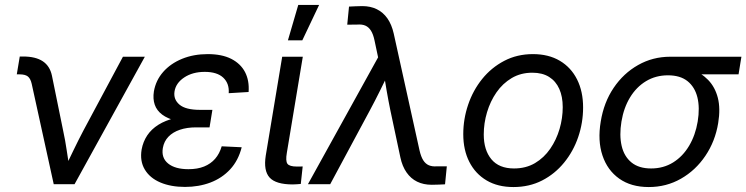

<svg xmlns="http://www.w3.org/2000/svg" viewBox="-20 -755 3059 787"><path d="M200.2 0 109.9 -411.6Q105 -433.1 94 -441.7Q83 -450.2 60.1 -450.2H48.8L61 -523.4H74.7Q126 -523.4 155.3 -503.9Q184.6 -484.4 192.9 -444.8L238.8 -219.7Q247.6 -179.2 253.4 -139.2Q259.3 -99.1 265.6 -60.1H243.2Q262.2 -99.6 281.5 -139.6Q300.8 -179.7 321.8 -219.7L483.9 -522.5H573.7L285.6 0Z M738.3 11.2Q680.2 11.2 637.2 -7.1Q594.2 -25.4 573.5 -60.1Q552.7 -94.7 560.5 -142.1Q566.4 -174.3 583.5 -200Q600.6 -225.6 629.4 -243.7Q658.2 -261.7 698 -271.2Q737.8 -280.8 788.1 -280.8H846.7L838.9 -232.9H782.7Q746.1 -232.9 717.3 -223.1Q688.5 -213.4 670.4 -194.6Q652.3 -175.8 647.5 -148.4Q640.6 -107.9 669.2 -84.7Q697.8 -61.5 752.4 -61.5Q789.6 -61.5 816.7 -72.5Q843.8 -83.5 861.8 -104.2Q879.9 -125 888.7 -155.3L970.7 -151.4Q957 -97.2 923.6 -61Q890.1 -24.9 842.5 -6.8Q794.9 11.2 738.3 11.2ZM789.1 -250.5Q739.3 -250.5 703.1 -259.5Q667 -268.6 644.8 -285.2Q622.6 -301.8 614.3 -325.9Q606 -350.1 610.8 -380.4Q618.7 -425.8 648.9 -460.2Q679.2 -494.6 726.3 -513.9Q773.4 -533.2 831.5 -533.2Q889.6 -533.2 928 -513.7Q966.3 -494.1 984.4 -459.5Q1002.4 -424.8 999 -377.9L917.5 -373Q920.4 -412.6 895.3 -436.5Q870.1 -460.4 819.3 -460.4Q769.5 -460.4 735.1 -437.5Q700.7 -414.6 695.3 -379.9Q690.4 -347.7 715.6 -326.2Q740.7 -304.7 800.3 -304.7H850.6L841.8 -250.5Z M1180.2 1Q1110.8 1 1085.2 -27.1Q1059.6 -55.2 1069.3 -117.2L1136.7 -522.5H1221.2L1155.8 -128.9Q1149.9 -95.2 1158.2 -83.7Q1166.5 -72.3 1197.3 -72.3Q1203.6 -72.3 1210 -72.3Q1216.3 -72.3 1220.7 -72.8L1212.9 -1Q1206.1 -0.5 1197.5 0.2Q1189 1 1180.2 1ZM1160.2 -589.8 1202.6 -734.9H1288.1L1219.2 -589.8Z M1242.2 0 1529.8 -520 1515.1 -589.4Q1509.8 -614.7 1500.5 -629.4Q1491.2 -644 1477.8 -649.9Q1464.4 -655.8 1444.8 -654.3L1403.3 -653.8L1410.6 -728Q1422.4 -728.5 1436.3 -729.2Q1450.2 -730 1464.8 -730Q1498.5 -730 1524.4 -717.3Q1550.3 -704.6 1567.9 -679.7Q1585.4 -654.8 1593.8 -617.7L1699.7 -138.2Q1705.6 -112.8 1714.8 -98.1Q1724.1 -83.5 1737.8 -77.6Q1751.5 -71.8 1770 -73.2H1811.5L1804.2 0.5Q1792.5 1 1778.8 1.7Q1765.1 2.4 1750 2.4Q1715.8 2.4 1689.9 -10.3Q1664.1 -22.9 1646.5 -48.1Q1628.9 -73.2 1621.1 -109.9L1580.1 -302.7Q1571.8 -343.3 1564.9 -383.1Q1558.1 -422.9 1551.8 -461.9H1576.2Q1557.1 -422.9 1537.4 -382.8Q1517.6 -342.8 1496.1 -302.7L1333.5 0Z M2084.5 11.7Q2020.5 11.7 1974.6 -15.4Q1928.7 -42.5 1903.8 -91.3Q1878.9 -140.1 1878.9 -205.1Q1878.9 -267.1 1898.9 -325.9Q1918.9 -384.8 1956.5 -431.4Q1994.1 -478 2046.9 -505.6Q2099.6 -533.2 2164.6 -533.2Q2228.5 -533.2 2274.7 -505.9Q2320.8 -478.5 2345.5 -429.2Q2370.1 -379.9 2370.1 -314.5Q2370.1 -252 2350.1 -193.4Q2330.1 -134.8 2292.2 -88.4Q2254.4 -42 2201.9 -15.1Q2149.4 11.7 2084.5 11.7ZM2086.9 -64.5Q2135.7 -64.5 2172.9 -86.4Q2210 -108.4 2235.4 -145.3Q2260.7 -182.1 2273.7 -226.6Q2286.6 -271 2286.6 -315.9Q2286.6 -358.9 2272.5 -390.6Q2258.3 -422.4 2230.7 -439.7Q2203.1 -457 2162.1 -457Q2114.7 -457 2077.6 -435.1Q2040.5 -413.1 2015.1 -376.5Q1989.7 -339.8 1976.3 -294.9Q1962.9 -250 1962.9 -203.6Q1962.9 -140.1 1994.1 -102.3Q2025.4 -64.5 2086.9 -64.5Z M2639.2 11.7Q2566.9 11.7 2518.3 -22.7Q2469.7 -57.1 2449.5 -117.7Q2429.2 -178.2 2442.4 -256.8Q2455.1 -335.4 2495.4 -395Q2535.6 -454.6 2595.7 -488.5Q2655.8 -522.5 2727.5 -522.5H3019L3007.3 -450.2H2809.6L2717.8 -446.3Q2668 -446.3 2628.2 -422.4Q2588.4 -398.4 2562.5 -355.7Q2536.6 -313 2527.3 -256.8Q2518.1 -200.7 2528.1 -157.2Q2538.1 -113.8 2568.4 -89.1Q2598.6 -64.5 2648.9 -64.5Q2699.2 -64.5 2739 -89.1Q2778.8 -113.8 2804.7 -157.5Q2830.6 -201.2 2839.8 -256.8Q2849.1 -313.5 2838.6 -356Q2828.1 -398.4 2798.1 -422.4Q2768.1 -446.3 2717.8 -446.3L2721.2 -485.4Q2772 -485.4 2813.2 -470.9Q2854.5 -456.5 2882.8 -427.2Q2911.1 -397.9 2922.4 -354Q2933.6 -310.1 2923.8 -250.5Q2911.6 -175.8 2871.3 -116.2Q2831.1 -56.6 2771.2 -22.5Q2711.4 11.7 2639.2 11.7Z"/></svg>

Font: Inter 28pt
Style: Italic
Weight: 400
Italic angle: -9.3988°
Designer: Rasmus Andersson
Foundry: rsms
Version: Version 4.001;git-66647c0bb